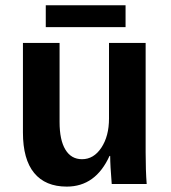

<svg xmlns="http://www.w3.org/2000/svg" viewBox="-20 -689 640 719"><path d="M203.1 -528.3V-231.9Q203.1 -164.6 224.9 -128.7Q246.6 -92.8 287.1 -92.8Q331.1 -92.8 359.6 -136Q388.2 -179.2 388.2 -245.1V-528.3H525.4V-118.2Q525.4 -50.8 529.3 0H398.4Q392.6 -70.3 392.6 -105H390.1Q337.9 9.8 230 9.8Q149.9 9.8 107.9 -41.3Q65.9 -92.3 65.9 -192.9V-528.3ZM151.4 -669.4H450.2V-587.4H151.4Z"/></svg>

Font: Liberation Mono
Style: Bold
Weight: 700
Monospace: yes
Designer: Steve Matteson
Foundry: Ascender Corporation
Version: Version 2.1.5